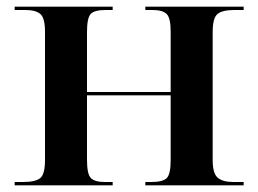

<svg xmlns="http://www.w3.org/2000/svg" viewBox="-20 -556 775 576"><path d="M24 0H318V-10H294Q265 -10 253 -21.5Q241 -33 241 -76V-270H492V-76Q492 -33 480 -21.5Q468 -10 434 -10H416V0H711V-10H680Q648 -10 633 -23Q618 -36 618 -76V-460Q618 -502 632.5 -514Q647 -526 683 -526H711V-536H416V-526H437Q468 -526 480 -514Q492 -502 492 -461V-280H241V-460Q241 -502 252 -514Q263 -526 297 -526H318V-536H24V-526H56Q87 -526 101 -514Q115 -502 115 -461V-76Q115 -33 100.5 -21.5Q86 -10 49 -10H24Z"/></svg>

Font: Noto Serif Display Semi
Style: Regular
Weight: 600
Designer: Monotype Design Team
Foundry: Monotype Imaging Inc.
Version: Version 1.900